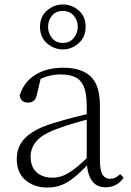

<svg xmlns="http://www.w3.org/2000/svg" viewBox="-20 -825 586 859"><path d="M191 14Q133 14 94 -19Q55 -52 55 -114Q55 -151 71.5 -180.5Q88 -210 125.5 -234Q163 -258 225 -276Q268 -289 312.5 -300.5Q357 -312 397 -321V-297Q357 -287 315.5 -275Q274 -263 237 -249Q170 -225 143.5 -194Q117 -163 117 -125Q117 -78 144 -54Q171 -30 215 -30Q240 -30 263.5 -39.5Q287 -49 316.5 -72Q346 -95 386 -134L392 -89H373Q341 -55 313 -32Q285 -9 256 2.5Q227 14 191 14ZM453 13Q411 13 390.5 -17.5Q370 -48 368 -102V-106V-350Q368 -407 355 -437.5Q342 -468 316 -480Q290 -492 250 -492Q220 -492 190 -483Q160 -474 128 -454L164 -482L145 -402Q141 -382 131 -374Q121 -366 105 -366Q74 -366 68 -397Q85 -456 136 -489Q187 -522 263 -522Q345 -522 386 -482.5Q427 -443 427 -354V-113Q427 -61 439 -43Q451 -25 473 -25Q486 -25 496 -30Q506 -35 518 -46L533 -30Q518 -8 497.5 2.5Q477 13 453 13ZM261 -633Q292 -633 310 -655Q328 -677 328 -705Q328 -734 310 -755Q292 -776 261 -776Q230 -776 212.5 -755Q195 -734 195 -705Q195 -677 212.5 -655Q230 -633 261 -633ZM261 -604Q222 -604 190.5 -631Q159 -658 159 -705Q159 -751 190.5 -778Q222 -805 261 -805Q301 -805 332 -778.5Q363 -752 363 -705Q363 -659 332 -631.5Q301 -604 261 -604Z"/></svg>

Font: Noto Serif JP
Style: Regular
Weight: 200
Designer: Ryoko NISHIZUKA 西塚涼子 (kana & ideographs); Frank Grießhammer (Latin, Greek & Cyrillic); Wenlong ZHANG 张文龙 (bopomofo); San
Foundry: Adobe
Version: Version 2.001;hotconv 1.1.0;makeotfexe 2.6.0